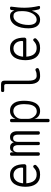

<svg xmlns="http://www.w3.org/2000/svg" viewBox="1320 -2090 960 3640"><g transform="rotate(-90 1800.0 -270.0)"><path d="M462 -121Q476 -121 485.5 -109Q495 -97 495 -84Q495 -78 492 -72Q489 -66 482 -59Q464 -41 446.5 -28Q429 -15 408.5 -6.5Q388 2 363.5 6Q339 10 307 10Q248 10 205 -10Q162 -30 134 -66.5Q106 -103 92.5 -154Q79 -205 79 -266Q79 -324 90.5 -377Q102 -430 128 -471Q154 -512 196.5 -536Q239 -560 302 -560Q361 -560 400 -538.5Q439 -517 463 -479.5Q487 -442 497 -392.5Q507 -343 507 -288Q507 -274 497.5 -262.5Q488 -251 473 -251H145Q149 -204 161 -166.5Q173 -129 193.5 -104.5Q214 -80 243 -67.5Q272 -55 309 -55Q354 -55 383 -69Q412 -83 438 -107Q444 -113 449 -117Q454 -121 462 -121ZM145 -312H432Q437 -312 440 -316.5Q443 -321 443 -338Q443 -364 435 -392Q427 -420 410 -443Q393 -466 366 -480.5Q339 -495 302 -495Q263 -495 235 -479.5Q207 -464 188 -439Q169 -414 158.5 -380.5Q148 -347 145 -312Z M701 6Q686 6 677 -1.5Q668 -9 668 -25V-531Q668 -545 677 -552.5Q686 -560 700 -560Q715 -560 723.5 -552.5Q732 -545 732 -531V-488Q744 -521 766 -540.5Q788 -560 824 -560Q865 -560 889.5 -540Q914 -520 923 -488Q936 -521 957.5 -540.5Q979 -560 1022 -560Q1052 -560 1072.5 -549.5Q1093 -539 1106.5 -520.5Q1120 -502 1126 -478Q1132 -454 1132 -426V-24Q1132 -9 1123.5 -1.5Q1115 6 1100 6Q1085 6 1076 -1.5Q1067 -9 1067 -24V-416Q1067 -449 1052 -475Q1037 -501 999 -501Q962 -501 946.5 -475Q931 -449 931 -416V-22Q931 -7 922.5 -0.5Q914 6 900 6Q886 6 877.5 -0.5Q869 -7 869 -22V-416Q869 -448 854 -474.5Q839 -501 801 -501Q765 -501 749 -475Q733 -449 733 -416V-24Q733 -9 724.5 -1.5Q716 6 701 6Z M1335 -560Q1352 -560 1359.5 -552Q1367 -544 1367 -527V-458Q1374 -476 1386 -494Q1398 -512 1416 -526.5Q1434 -541 1459 -550.5Q1484 -560 1518 -560Q1576 -560 1613 -536.5Q1650 -513 1672 -475.5Q1694 -438 1702 -390.5Q1710 -343 1710 -295Q1710 -239 1701.5 -185Q1693 -131 1671 -87.5Q1649 -44 1610.5 -17Q1572 10 1513 10Q1458 10 1418.5 -19Q1379 -48 1367 -98V158Q1367 174 1359.5 182Q1352 190 1335 190Q1318 190 1310.5 182Q1303 174 1303 158V-527Q1303 -544 1310.5 -552Q1318 -560 1335 -560ZM1514 -497Q1483 -497 1456.5 -484Q1430 -471 1410 -450.5Q1390 -430 1378.5 -404Q1367 -378 1367 -352V-209Q1367 -184 1378 -156.5Q1389 -129 1407.5 -106Q1426 -83 1450.5 -68Q1475 -53 1503 -53Q1548 -53 1576 -73.5Q1604 -94 1619.5 -128Q1635 -162 1640.5 -205Q1646 -248 1646 -292Q1646 -333 1639.5 -369.5Q1633 -406 1618 -434.5Q1603 -463 1577.5 -480Q1552 -497 1514 -497Z M2091 -209Q2091 -128 2114 -91.5Q2137 -55 2182 -55Q2210 -55 2232.5 -58.5Q2255 -62 2279 -74Q2294 -81 2305 -77.5Q2316 -74 2324 -60Q2332 -45 2328.5 -33Q2325 -21 2311 -14Q2280 0 2248.5 5Q2217 10 2173 10Q2141 10 2114 -1Q2087 -12 2067.5 -36.5Q2048 -61 2037 -99Q2026 -137 2026 -191V-637Q2026 -653 2018 -661.5Q2010 -670 1993 -670H1904Q1889 -670 1882 -677.5Q1875 -685 1875 -700Q1875 -715 1882.5 -722.5Q1890 -730 1905 -730H2024Q2058 -730 2074.5 -713.5Q2091 -697 2091 -663Z M2862 -121Q2876 -121 2885.5 -109Q2895 -97 2895 -84Q2895 -78 2892 -72Q2889 -66 2882 -59Q2864 -41 2846.5 -28Q2829 -15 2808.5 -6.5Q2788 2 2763.5 6Q2739 10 2707 10Q2648 10 2605 -10Q2562 -30 2534 -66.5Q2506 -103 2492.5 -154Q2479 -205 2479 -266Q2479 -324 2490.5 -377Q2502 -430 2528 -471Q2554 -512 2596.5 -536Q2639 -560 2702 -560Q2761 -560 2800 -538.5Q2839 -517 2863 -479.5Q2887 -442 2897 -392.5Q2907 -343 2907 -288Q2907 -274 2897.5 -262.5Q2888 -251 2873 -251H2545Q2549 -204 2561 -166.5Q2573 -129 2593.5 -104.5Q2614 -80 2643 -67.5Q2672 -55 2709 -55Q2754 -55 2783 -69Q2812 -83 2838 -107Q2844 -113 2849 -117Q2854 -121 2862 -121ZM2545 -312H2832Q2837 -312 2840 -316.5Q2843 -321 2843 -338Q2843 -364 2835 -392Q2827 -420 2810 -443Q2793 -466 2766 -480.5Q2739 -495 2702 -495Q2663 -495 2635 -479.5Q2607 -464 2588 -439Q2569 -414 2558.5 -380.5Q2548 -347 2545 -312Z M3246 10Q3206 10 3175.5 -5Q3145 -20 3124.5 -48Q3104 -76 3093.5 -117.5Q3083 -159 3083 -212Q3083 -282 3096.5 -345Q3110 -408 3138.5 -456Q3167 -504 3210.5 -532Q3254 -560 3313 -560Q3360 -560 3386 -536Q3410 -513 3422 -479Q3425 -503 3429 -528Q3431 -545 3440.5 -552.5Q3450 -560 3466 -560Q3483 -560 3489.5 -552.5Q3496 -545 3493 -528Q3484 -463 3478.5 -402Q3473 -341 3473.5 -280Q3474 -219 3481.5 -155.5Q3489 -92 3505 -21Q3509 -6 3503 2Q3497 10 3480.5 10Q3464 10 3454 2Q3444 -6 3440 -21Q3424 -87 3417 -146Q3409 -119 3397 -95Q3375 -49 3338 -19.5Q3301 10 3246 10ZM3248 -55Q3284 -55 3313.5 -76.5Q3343 -98 3363.5 -133.5Q3384 -169 3396 -214Q3406 -253 3408 -294Q3408 -309 3409 -324Q3409 -345 3408 -367Q3408 -401 3399.5 -429.5Q3391 -458 3371.5 -476.5Q3352 -495 3314 -495Q3275 -495 3244 -472Q3213 -449 3191.5 -409Q3170 -369 3158.5 -317.5Q3147 -266 3147 -209Q3147 -136 3173 -95.5Q3199 -55 3248 -55Z"/></g></svg>

Font: Maple Mono NL ExtraLight
Style: Regular
Weight: 275
Monospace: yes
Designer: subframe7536
Version: Version 7.000